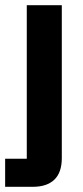

<svg xmlns="http://www.w3.org/2000/svg" viewBox="-39 -520 320 740"><path d="M-19.2 200V91.7H64.2V-500H199.2V89.2Q199.2 145 170.4 172.5Q141.7 200 87.5 200Z"/></svg>

Font: Funnel Sans
Style: Bold
Weight: 700
Designer: NORD ID, Kristian Moeller
Foundry: Dicotype
Version: Version 1.000